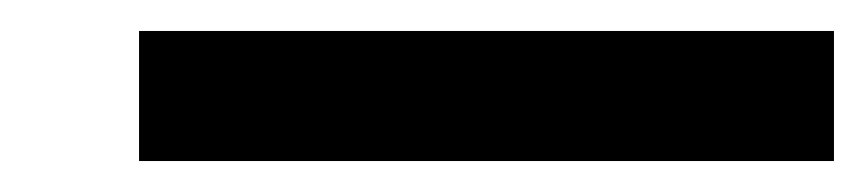

<svg xmlns="http://www.w3.org/2000/svg" viewBox="-20 -20 559 124"><path d="M69.8 0V84H518.6V0Z"/></svg>

Font: Estedad Medium
Style: Regular
Weight: 500
Designer: Amin Abedi
Version: Version 7.3